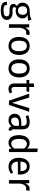

<svg xmlns="http://www.w3.org/2000/svg" viewBox="1976 -2766 1003 4995"><g transform="rotate(90 2477.5 -268.5)"><path d="M520 -503Q490 -493 454 -490Q418 -487 366 -487Q459 -445 459 -354Q459 -275 405 -225Q351 -175 258 -175Q222 -175 191 -185Q179 -177 172 -163.5Q165 -150 165 -136Q165 -93 234 -93H318Q371 -93 412 -74Q453 -55 475.5 -22Q498 11 498 53Q498 130 435 171.5Q372 213 251 213Q166 213 116.5 195.5Q67 178 46 143Q25 108 25 53H108Q108 85 120 103.5Q132 122 163 131.5Q194 141 251 141Q334 141 369.5 120.5Q405 100 405 59Q405 22 377 3Q349 -16 299 -16H216Q149 -16 114.5 -44.5Q80 -73 80 -116Q80 -142 95 -166Q110 -190 138 -209Q92 -233 70.5 -268.5Q49 -304 49 -355Q49 -408 75.5 -450Q102 -492 148.5 -515.5Q195 -539 252 -539Q314 -538 356 -543.5Q398 -549 425.5 -558.5Q453 -568 493 -586ZM143 -355Q143 -301 172 -268.5Q201 -236 254 -236Q308 -236 336.5 -267.5Q365 -299 365 -356Q365 -473 252 -473Q200 -473 171.5 -440.5Q143 -408 143 -355Z M893 -533 876 -443Q852 -449 830 -449Q781 -449 751 -413Q721 -377 704 -301V0H612V-527H691L700 -420Q721 -479 757 -509Q793 -539 841 -539Q869 -539 893 -533Z M1410 -264Q1410 -182 1382 -119.5Q1354 -57 1301 -22.5Q1248 12 1175 12Q1064 12 1002 -62Q940 -136 940 -263Q940 -345 968 -407.5Q996 -470 1049 -504.5Q1102 -539 1176 -539Q1287 -539 1348.5 -465Q1410 -391 1410 -264ZM1039 -263Q1039 -62 1175 -62Q1311 -62 1311 -264Q1311 -465 1176 -465Q1039 -465 1039 -263Z M1994 -264Q1994 -182 1966 -119.5Q1938 -57 1885 -22.5Q1832 12 1759 12Q1648 12 1586 -62Q1524 -136 1524 -263Q1524 -345 1552 -407.5Q1580 -470 1633 -504.5Q1686 -539 1760 -539Q1871 -539 1932.5 -465Q1994 -391 1994 -264ZM1623 -263Q1623 -62 1759 -62Q1895 -62 1895 -264Q1895 -465 1760 -465Q1623 -465 1623 -263Z M2412 -24Q2360 12 2294 12Q2227 12 2189.5 -26.5Q2152 -65 2152 -138V-456H2060V-527H2152V-646L2244 -657V-527H2369L2359 -456H2244V-142Q2244 -101 2258.5 -82.5Q2273 -64 2307 -64Q2338 -64 2377 -85Z M2710 0H2599L2417 -527H2517L2655 -82L2792 -527H2889Z M3388 -52 3367 12Q3326 7 3301 -11Q3276 -29 3264 -67Q3211 12 3107 12Q3029 12 2984 -32Q2939 -76 2939 -147Q2939 -231 2999.5 -276Q3060 -321 3171 -321H3252V-360Q3252 -416 3225 -440Q3198 -464 3142 -464Q3084 -464 3000 -436L2977 -503Q3075 -539 3159 -539Q3252 -539 3298 -493.5Q3344 -448 3344 -364V-123Q3344 -91 3355 -75.5Q3366 -60 3388 -52ZM3252 -139V-260H3183Q3037 -260 3037 -152Q3037 -105 3060 -81Q3083 -57 3128 -57Q3207 -57 3252 -139Z M3936 -739V0H3855L3846 -73Q3820 -33 3781 -10.5Q3742 12 3694 12Q3600 12 3547.5 -62Q3495 -136 3495 -261Q3495 -342 3520 -405Q3545 -468 3592 -503.5Q3639 -539 3702 -539Q3783 -539 3844 -474V-750ZM3844 -139V-397Q3818 -431 3788.5 -448.5Q3759 -466 3722 -466Q3661 -466 3627.5 -415Q3594 -364 3594 -263Q3594 -161 3625 -111Q3656 -61 3714 -61Q3756 -61 3786 -80.5Q3816 -100 3844 -139Z M4519 -232H4183Q4189 -145 4227 -104Q4265 -63 4325 -63Q4363 -63 4395 -74Q4427 -85 4462 -109L4502 -54Q4418 12 4318 12Q4208 12 4146.5 -60Q4085 -132 4085 -258Q4085 -340 4111.5 -403.5Q4138 -467 4187.5 -503Q4237 -539 4304 -539Q4409 -539 4465 -470Q4521 -401 4521 -279Q4521 -256 4519 -232ZM4430 -306Q4430 -384 4399 -425Q4368 -466 4306 -466Q4193 -466 4183 -300H4430Z M4945 -533 4928 -443Q4904 -449 4882 -449Q4833 -449 4803 -413Q4773 -377 4756 -301V0H4664V-527H4743L4752 -420Q4773 -479 4809 -509Q4845 -539 4893 -539Q4921 -539 4945 -533Z"/></g></svg>

Font: Statis Sans
Style: Regular
Weight: 400
Designer: bBox Type GmbH
Foundry: bBox Type GmbH
Version: Version 1.000